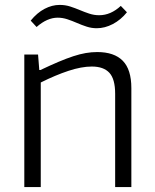

<svg xmlns="http://www.w3.org/2000/svg" viewBox="-20 -762 631 782"><path d="M105 -678Q131 -710 161.5 -726Q192 -742 223 -742Q246 -742 266 -735.5Q286 -729 305 -721Q324 -713 343.5 -706.5Q363 -700 384 -700Q431 -700 472 -738L497 -712Q472 -681 439.5 -664Q407 -647 374 -647Q353 -647 333 -653.5Q313 -660 293.5 -668.5Q274 -677 254.5 -683.5Q235 -690 215 -690Q172 -690 129 -652ZM79 -540H135L140 -477H145Q185 -496 218 -510Q251 -524 278.5 -533Q306 -542 329.5 -546Q353 -550 376 -550Q445 -550 480 -514.5Q515 -479 515 -403V0H449V-380Q449 -440 425.5 -465.5Q402 -491 354 -491Q312 -491 259 -473.5Q206 -456 146 -426V0H79Z"/></svg>

Font: EncodeSans
Style: Light
Weight: 300
Designer: Pablo Impallari, Andres Torresi
Foundry: Pablo Impallari, Andres Torresi
Version: Version 1.000; ttfautohint (v1.4.1)